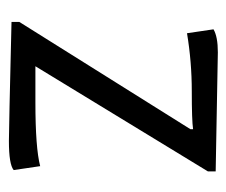

<svg xmlns="http://www.w3.org/2000/svg" viewBox="-60 -456 521 442"><g transform="rotate(90 201.0 -234.5)"><path d="M277 -418Q257 -415 189.5 -415Q122 -415 56 -404L47 -465Q64 -475 100 -475L374 -470V-452L132 -55H215Q320 -55 362 -66L371 -5Q358 6 304 6Q278 6 30 0V-18L277 -412Z"/></g></svg>

Font: Ruluko
Style: Regular
Weight: 400
Designer: Ana Sanfelippo, Angelica Diaz, Meme Hernandez
Foundry: Ana Sanfelippo, Angelica Diaz y Meme Hernandez
Version: Version 1.001